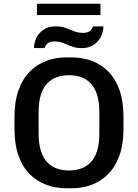

<svg xmlns="http://www.w3.org/2000/svg" viewBox="-20 -1004 742 1034"><path d="M339 10Q281 10 230 -8.5Q179 -27 140 -66Q101 -105 79.5 -166Q58 -227 58 -312V-373Q58 -458 80 -519Q102 -580 141 -619Q180 -658 230.5 -676.5Q281 -695 338 -695H364Q423 -695 473.5 -676.5Q524 -658 563 -619Q602 -580 623.5 -519Q645 -458 645 -373V-312Q645 -227 623 -166Q601 -105 562 -66Q523 -27 472.5 -8.5Q422 10 365 10ZM351 -86Q386 -86 415.5 -96Q445 -106 467.5 -129Q490 -152 502.5 -190Q515 -228 515 -285V-399Q515 -456 502.5 -494.5Q490 -533 467.5 -556Q445 -579 415.5 -589Q386 -599 352 -599Q318 -599 288 -589Q258 -579 235.5 -556Q213 -533 200.5 -495Q188 -457 188 -400V-286Q188 -229 200.5 -190.5Q213 -152 235.5 -129Q258 -106 287.5 -96Q317 -86 351 -86ZM179 -923V-984H521V-923ZM163 -745Q163 -773 176 -800Q189 -827 215 -844.5Q241 -862 279 -862Q311 -862 334 -853.5Q357 -845 378.5 -836Q400 -827 427 -827Q449 -827 462.5 -836Q476 -845 481 -862H537Q537 -835 524 -808Q511 -781 485.5 -763Q460 -745 421 -745Q390 -745 368 -753.5Q346 -762 324.5 -771Q303 -780 273 -781Q251 -781 238 -771.5Q225 -762 220 -745Z"/></svg>

Font: Chivo Medium Medium
Style: Regular
Weight: 500
Version: Version 2.002